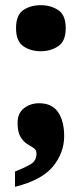

<svg xmlns="http://www.w3.org/2000/svg" viewBox="-20 -568 326 742"><path d="M138 -370Q98 -370 70 -389.5Q42 -409 42 -459Q42 -510 70 -529Q98 -548 138 -548Q176 -548 205 -529Q234 -510 234 -459Q234 -409 205 -389.5Q176 -370 138 -370ZM38 95Q78 79 99.5 66Q121 53 121 25Q121 11 110 4Q99 -3 84.5 -12Q70 -21 59 -39.5Q48 -58 48 -93Q48 -131 73 -150Q98 -169 131 -169Q181 -169 204.5 -134.5Q228 -100 228 -42Q228 22 185 75Q142 128 38 154Z"/></svg>

Font: Noto Serif Black
Style: Regular
Weight: 900
Designer: Monotype Design Team
Foundry: Monotype Imaging Inc.
Version: Version 2.014; ttfautohint (v1.8.4.7-5d5b)